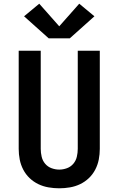

<svg xmlns="http://www.w3.org/2000/svg" viewBox="-20 -1009 640 1037"><path d="M300 8Q271 8 242 3Q213 -2 187 -14.5Q161 -27 140 -47Q119 -67 105.5 -93Q92 -119 86.5 -147.5Q81 -176 81 -205V-735H200V-205Q200 -184 205 -162.5Q210 -141 224 -124.5Q238 -108 258.5 -100.5Q279 -93 300 -93Q321 -93 341.5 -100.5Q362 -108 376 -124.5Q390 -141 395 -162.5Q400 -184 400 -205V-735H519V-205Q519 -176 513.5 -147.5Q508 -119 494.5 -93Q481 -67 460 -47Q439 -27 413 -14.5Q387 -2 358 3Q329 8 300 8ZM243 -802 110 -921 192 -989 300 -867 408 -989 490 -921 357 -802Z"/></svg>

Font: Zed Sans Extended
Style: Bold
Weight: 700
Width: 7
Designer: Belleve Invis
Foundry: Belleve Invis
Version: Version 1.0.0; ttfautohint (v1.8.4)